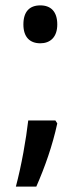

<svg xmlns="http://www.w3.org/2000/svg" viewBox="-20 -629 302 714"><path d="M130 -468C166 -468 193 -490 193 -538C193 -586 169 -609 130 -609C90 -609 67 -586 67 -538C67 -491 91 -468 130 -468ZM186 -181H85C77 -111 60 -14 39 65H115C147 -8 175 -87 193 -170Z"/></svg>

Font: Noto Sans Malayalam UI Condensed Medium
Style: Regular
Weight: 500
Width: 3
Designer: Jelle Bosma - Monotype Design Team
Foundry: Monotype Imaging Inc.
Version: Version 2.104